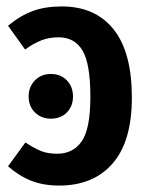

<svg xmlns="http://www.w3.org/2000/svg" viewBox="-20 -563 465 597"><path d="M390 -260Q390 -123 330 -54.5Q270 14 164 14Q115 14 77 -1Q39 -16 5 -46L59 -120Q88 -101 108.5 -93Q129 -85 158 -85Q207 -85 234 -123.5Q261 -162 261 -262Q261 -365 236.5 -406Q212 -447 162 -447Q133 -447 108.5 -437.5Q84 -428 58 -409L5 -483Q44 -515 82.5 -529Q121 -543 172 -543Q276 -543 333 -472Q390 -401 390 -260ZM207 -263Q207 -233 188 -213.5Q169 -194 138 -194Q108 -194 88.5 -213.5Q69 -233 69 -263Q69 -293 88.5 -313Q108 -333 138 -333Q169 -333 188 -313Q207 -293 207 -263Z"/></svg>

Font: Fira Sans Extra Condensed Medium
Style: Regular
Weight: 500
Width: 1
Designer: Carrois Corporate & Edenspiekermann AG
Foundry: Carrois Corporate GbR & Edenspiekermann AG
Version: Version 4.203